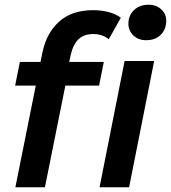

<svg xmlns="http://www.w3.org/2000/svg" viewBox="-20 -792 723 812"><path d="M45 0 159 -568Q176 -652 230 -700.5Q284 -749 374 -749Q408 -749 439 -741Q470 -733 491 -717L440 -626Q413 -648 374 -648Q335 -648 312 -626Q289 -604 279 -559L266 -499L260 -448L170 0ZM44 -430 64 -530H419L399 -430ZM401 0 507 -534H632L526 0ZM598 -622Q564 -622 543.5 -642.5Q523 -663 523 -692Q523 -726 546.5 -749Q570 -772 608 -772Q641 -772 662 -752.5Q683 -733 683 -705Q683 -668 660 -645Q637 -622 598 -622Z"/></svg>

Font: MOST Montserrat SemiBold
Style: Italic
Weight: 600
Italic angle: -11.3°
Designer: Julieta Ulanovsky
Foundry: Julieta Ulanovsky
Version: Version 8.000;March 11, 2024;FontCreator 15.0.0.2926 64-bit